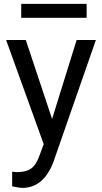

<svg xmlns="http://www.w3.org/2000/svg" viewBox="-20 -729 513 963"><path d="M241.2 -132.3 364.3 -528.3H460.9L248.5 81.5Q199.2 213.4 91.8 213.4L74.7 211.9L41 205.6V132.3L65.4 134.3Q111.3 134.3 137 115.7Q162.6 97.2 179.2 47.9L199.2 -5.9L10.7 -528.3H109.4ZM414.6 -639.6H86.4V-709.5H414.6Z"/></svg>

Font: APIMedia Roboto
Style: Regular
Weight: 400
Designer: Google
Version: Version 2.137; 2017